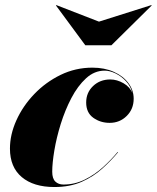

<svg xmlns="http://www.w3.org/2000/svg" viewBox="-20 -742 630 772"><path d="M378 -655 588.5 -721.5 590 -720 428 -560H323L205 -720L206.5 -721.5ZM454.5 -129.5Q427.5 -97 392 -64.8Q356.5 -32.5 309 -11.2Q261.5 10 198.5 10Q115 10 67.5 -30Q20 -70 20 -144.5Q20 -201 46 -258.5Q72 -316 117.8 -363.8Q163.5 -411.5 223.5 -440.8Q283.5 -470 351.5 -470Q400 -470 437.5 -453.2Q475 -436.5 496.2 -408Q517.5 -379.5 517.5 -345Q517.5 -303.5 489.5 -275.8Q461.5 -248 421 -248Q383.5 -248 355 -268.5Q326.5 -289 326.5 -330Q326.5 -369.5 354.2 -396Q382 -422.5 423.5 -422.5Q450.5 -422.5 476.8 -407.2Q503 -392 512.5 -367Q506 -394.5 487 -415Q468 -435.5 444.5 -446.8Q421 -458 401 -458Q359.5 -458 326 -427.2Q292.5 -396.5 267 -347.8Q241.5 -299 224.2 -243.5Q207 -188 198.5 -137Q190 -86 190 -51.5Q190 -24 202.5 -12Q215 0 235 0Q280.5 0 320.5 -19.8Q360.5 -39.5 393.8 -69.5Q427 -99.5 453 -131Z"/></svg>

Font: Bodoni* 72pt Fatface
Style: Italic
Weight: 900
Italic angle: -13°
Version: Version 2.3